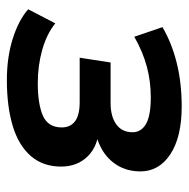

<svg xmlns="http://www.w3.org/2000/svg" viewBox="-15 -524 549 559"><g transform="rotate(90 259.5 -244.5)"><path d="M213 10Q147 10 93 -7Q39 -24 7 -52L48 -131Q79 -106 125 -93Q171 -80 222 -80Q283 -80 317 -95Q351 -110 351 -150Q351 -175 333 -188.5Q315 -202 277 -202H148L162 -292H280Q319 -292 342 -308.5Q365 -325 365 -356Q365 -381 341 -395Q317 -409 263 -409Q217 -409 174 -397.5Q131 -386 87 -361L59 -443Q105 -470 163 -484.5Q221 -499 290 -499Q379 -499 429 -466Q479 -433 479 -379Q479 -341 461.5 -312Q444 -283 413.5 -266Q383 -249 344 -245L350 -259Q405 -256 435 -225.5Q465 -195 465 -148Q465 -95 434 -59.5Q403 -24 346.5 -7Q290 10 213 10Z"/></g></svg>

Font: Nunito Sans 12pt
Style: Bold Italic
Weight: 700
Italic angle: -9°
Designer: Vernon Adams
Foundry: Vernon Adams
Version: Version 3.101;gftools[0.9.27]